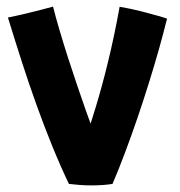

<svg xmlns="http://www.w3.org/2000/svg" viewBox="-20 -566 544 581"><path d="M342 -545.5Q377.5 -539.5 408.5 -531.5Q439.5 -523.5 460.2 -517.5Q481 -511.5 485.5 -509.5Q475.5 -469.5 461.8 -420.2Q448 -371 431.2 -317.2Q414.5 -263.5 396 -209.2Q377.5 -155 358.2 -103.8Q339 -52.5 320.5 -9.5Q294 -5 255.5 -5Q236.5 -5 218.8 -6.5Q201 -8 188.5 -9.5Q162.5 -64 138 -124.2Q113.5 -184.5 90.5 -248.5Q67.5 -312.5 46 -379.2Q24.5 -446 4 -513Q11.5 -514.5 28.8 -518.2Q46 -522 66.8 -527Q87.5 -532 107.5 -537.2Q127.5 -542.5 140.5 -546Q148 -516 160 -475.2Q172 -434.5 186.2 -390.2Q200.5 -346 214.5 -304.8Q228.5 -263.5 239.8 -231.5Q251 -199.5 257 -184L251 -181.5Q260 -210 269.5 -241.2Q279 -272.5 288.5 -307.2Q298 -342 307.2 -380Q316.5 -418 325.2 -459.5Q334 -501 342 -545.5Z"/></svg>

Font: Grandstander Thin
Style: Bold
Weight: 700
Version: Version 1.200